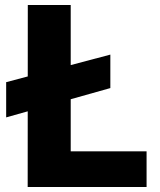

<svg xmlns="http://www.w3.org/2000/svg" viewBox="-20 -743 634 763"><path d="M418.5 -526V-393L4.5 -276.5V-416.5ZM90.5 -723H261V-141.5H562.5V0H90Z"/></svg>

Font: Public Sans ExtraBold
Style: Regular
Weight: 800
Designer: The Public Sans Project Authors: Dan O. Williams and USWDS (Libre Franklin designed by Pablo Impallari and Rodrigo Fuenz
Version: Version 1.007